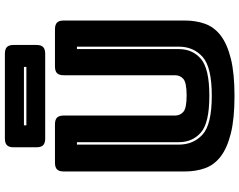

<svg xmlns="http://www.w3.org/2000/svg" viewBox="-117 -848 980 786"><g transform="rotate(-90 373.0 -455.0)"><path d="M682 -189Q682 -143 668.5 -105.5Q655 -68 620.5 -41.5Q586 -15 526 0Q466 15 373 15Q280 15 220 0Q160 -15 125.5 -41.5Q91 -68 77.5 -105.5Q64 -143 64 -189V-684Q64 -703 72.5 -711.5Q81 -720 100 -720H257Q276 -720 284.5 -711.5Q293 -703 293 -684V-228Q293 -208 308 -194.5Q323 -181 375 -181Q428 -181 443 -194.5Q458 -208 458 -228V-684Q458 -703 466.5 -711.5Q475 -720 494 -720H646Q665 -720 673.5 -711.5Q682 -703 682 -684ZM174 -630V-213Q174 -153 215.5 -115.5Q257 -78 374 -78Q491 -78 533 -115.5Q575 -153 575 -213V-630H565V-213Q565 -157 525 -122.5Q485 -88 374 -88Q263 -88 223.5 -122.5Q184 -157 184 -213V-630ZM546 -760H199Q180 -760 171.5 -768.5Q163 -777 163 -796V-889Q163 -908 171.5 -916.5Q180 -925 199 -925H546Q565 -925 573.5 -916.5Q582 -908 582 -889V-796Q582 -777 573.5 -768.5Q565 -760 546 -760ZM253 -847V-837H492V-847Z"/></g></svg>

Font: Bungee Inline
Style: Regular
Weight: 400
Designer: David Jonathan Ross
Foundry: David Jonathan Ross
Version: Version 1.001;PS 1.0;hotconv 1.0.72;makeotf.lib2.5.5900